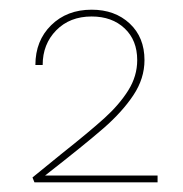

<svg xmlns="http://www.w3.org/2000/svg" viewBox="-20 -782 377 396"><path d="M305 -420V-406H51L47 -416L106 -464Q164 -510 195 -538Q226 -566 244.5 -595.5Q263 -625 263 -658Q263 -699 237 -723.5Q211 -748 169 -748Q124 -748 96 -719.5Q68 -691 68 -648H53Q53 -698 85.5 -730Q118 -762 169 -762Q217 -762 247.5 -733.5Q278 -705 278 -658Q278 -620 255 -585.5Q232 -551 193.5 -517.5Q155 -484 73 -420Z"/></svg>

Font: Ysabeau Thin
Style: Regular
Weight: 200
Designer: Christian Thalmann (Catharsis Fonts)
Version: Version 0.003